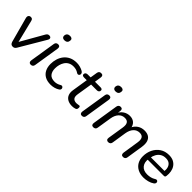

<svg xmlns="http://www.w3.org/2000/svg" viewBox="190 -1768 2838 2838"><g transform="rotate(45 1609.5 -348.5)"><path d="M222 7Q200 7 187 -4.5Q174 -16 167 -38L61 -430Q56 -449 59.5 -463Q63 -477 74 -485.5Q85 -494 103 -494Q122 -494 132.5 -485Q143 -476 148 -452L242 -71H215L438 -462Q449 -480 460 -487Q471 -494 488 -494Q506 -494 516 -486Q526 -478 527 -464.5Q528 -451 518 -434L279 -29Q268 -10 254.5 -1.5Q241 7 222 7Z M597 7Q576 7 566 -7Q556 -21 560 -46L624 -449Q627 -472 640.5 -483Q654 -494 676 -494Q697 -494 707 -480Q717 -466 713 -441L649 -38Q646 -16 633 -4.5Q620 7 597 7ZM694 -600Q669 -600 656 -613Q643 -626 644 -649Q647 -677 664.5 -691.5Q682 -706 711 -706Q737 -706 750.5 -693.5Q764 -681 761 -658Q759 -630 742 -615Q725 -600 694 -600Z M1016 9Q942 9 894 -18.5Q846 -46 822 -95Q798 -144 798 -208Q798 -262 813.5 -313.5Q829 -365 861 -406Q893 -447 943 -471.5Q993 -496 1062 -496Q1099 -496 1134.5 -486Q1170 -476 1197 -460Q1212 -450 1218 -438.5Q1224 -427 1222.5 -415Q1221 -403 1213.5 -395Q1206 -387 1195.5 -385Q1185 -383 1172 -391Q1147 -408 1121.5 -415.5Q1096 -423 1066 -423Q1019 -423 985.5 -404.5Q952 -386 931.5 -355Q911 -324 901 -286.5Q891 -249 891 -209Q891 -143 923 -103.5Q955 -64 1027 -64Q1050 -64 1075 -71Q1100 -78 1126 -94Q1137 -101 1147.5 -99Q1158 -97 1165 -89.5Q1172 -82 1174.5 -71.5Q1177 -61 1172.5 -50Q1168 -39 1155 -31Q1128 -12 1089.5 -1.5Q1051 9 1016 9Z M1463 9Q1405 9 1367 -13.5Q1329 -36 1314 -76Q1299 -116 1308 -170L1347 -417H1289Q1271 -417 1260.5 -424.5Q1250 -432 1250 -446Q1250 -466 1263 -476.5Q1276 -487 1297 -487H1358L1376 -599Q1380 -621 1392 -631.5Q1404 -642 1426 -642Q1449 -642 1459 -629Q1469 -616 1465 -591L1449 -487H1564Q1583 -487 1593.5 -480Q1604 -473 1604 -458Q1604 -440 1592 -428.5Q1580 -417 1560 -417H1438L1400 -179Q1390 -119 1412 -93.5Q1434 -68 1479 -68Q1500 -68 1511.5 -71.5Q1523 -75 1532 -75Q1542 -75 1547.5 -69Q1553 -63 1553 -48Q1553 -24 1545.5 -14Q1538 -4 1523 0Q1512 4 1495 6.5Q1478 9 1463 9Z M1666 7Q1645 7 1635 -7Q1625 -21 1629 -46L1693 -449Q1696 -472 1709.5 -483Q1723 -494 1745 -494Q1766 -494 1776 -480Q1786 -466 1782 -441L1718 -38Q1715 -16 1702 -4.5Q1689 7 1666 7ZM1763 -600Q1738 -600 1725 -613Q1712 -626 1713 -649Q1716 -677 1733.5 -691.5Q1751 -706 1780 -706Q1806 -706 1819.5 -693.5Q1833 -681 1830 -658Q1828 -630 1811 -615Q1794 -600 1763 -600Z M1905 7Q1884 7 1874 -6.5Q1864 -20 1868 -45L1932 -450Q1936 -472 1949 -483Q1962 -494 1983 -494Q2004 -494 2013.5 -480.5Q2023 -467 2019 -443L2007 -362L1999 -378Q2026 -436 2071.5 -466Q2117 -496 2172 -496Q2229 -496 2265.5 -465Q2302 -434 2311 -374L2299 -378Q2324 -434 2370.5 -465Q2417 -496 2480 -496Q2532 -496 2567 -474.5Q2602 -453 2616 -408Q2630 -363 2619 -293L2579 -37Q2576 -16 2563 -4.5Q2550 7 2528 7Q2505 7 2495.5 -6.5Q2486 -20 2489 -45L2528 -297Q2538 -360 2519 -391Q2500 -422 2451 -422Q2393 -422 2354.5 -380Q2316 -338 2304 -263L2269 -37Q2266 -16 2252.5 -4.5Q2239 7 2216 7Q2195 7 2184.5 -6.5Q2174 -20 2178 -45L2218 -297Q2228 -360 2209 -391Q2190 -422 2141 -422Q2083 -422 2044.5 -380Q2006 -338 1994 -263L1958 -37Q1952 7 1905 7Z M2957 9Q2887 9 2835.5 -17.5Q2784 -44 2756 -92.5Q2728 -141 2728 -207Q2728 -287 2760 -352.5Q2792 -418 2851 -457Q2910 -496 2990 -496Q3048 -496 3087 -475.5Q3126 -455 3149 -420.5Q3172 -386 3179.5 -342.5Q3187 -299 3181 -253Q3179 -235 3172 -229Q3165 -223 3150 -223H2799L2807 -281H3125L3107 -267Q3114 -313 3104 -349.5Q3094 -386 3066 -408Q3038 -430 2989 -430Q2937 -430 2902 -406.5Q2867 -383 2847.5 -347Q2828 -311 2822 -270L2817 -245Q2804 -162 2843 -112.5Q2882 -63 2963 -63Q2998 -63 3031 -71Q3064 -79 3094 -98Q3108 -108 3119.5 -107Q3131 -106 3138 -99Q3145 -92 3147 -81.5Q3149 -71 3144 -59.5Q3139 -48 3126 -39Q3092 -15 3045.5 -3Q2999 9 2957 9Z"/></g></svg>

Font: Nunito ExtraLight Medium
Style: Italic
Weight: 500
Italic angle: -9°
Version: Version 3.602